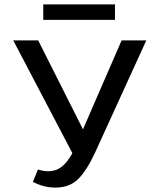

<svg xmlns="http://www.w3.org/2000/svg" viewBox="-20 -841 712 870"><path d="M643 -658 411 -150Q373 -68 334 -29.5Q295 9 231 9Q178 9 129 -17L152 -73Q177 -65 198 -65Q233 -65 259 -85Q285 -105 308 -147L40 -658H153L356 -255L531 -658ZM176 -821H501V-751H176Z"/></svg>

Font: Ysabeau Semibold
Style: Regular
Weight: 600
Designer: Christian Thalmann (Catharsis Fonts)
Version: Version 0.003